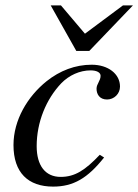

<svg xmlns="http://www.w3.org/2000/svg" viewBox="-20 -681 513 712"><path d="M473 -661H436L295 -556L206 -661H168L263 -492H311ZM350 -107C296 -50 258 -25 205 -25C148 -25 116 -67 116 -139C116 -228 151 -313 207 -372C236 -402 276 -420 316 -420C339 -420 353 -412 353 -400C353 -381 338 -370 338 -352C338 -332 349 -312 377 -312C403 -312 425 -333 425 -360C425 -407 381 -441 320 -441C259 -441 202 -419 153 -380C82 -323 30 -236 30 -143C30 -41 84 11 177 11C252 11 305 -20 366 -97Z"/></svg>

Font: STIXGeneral
Style: Italic
Weight: 400
Italic angle: -16.33°
Designer: MicroPress Inc., with final additions and corrections provided by Coen Hoffman, Elsevier (retired)
Version: Version 1.1.0